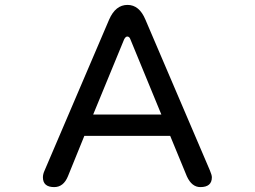

<svg xmlns="http://www.w3.org/2000/svg" viewBox="-20 -742 1040 783"><path d="M155 -19Q155 -32 162 -47L425 -662Q451 -722 500 -722Q548 -722 573 -662L836 -47Q844 -28 844 -19Q844 21 797 21Q762 21 742 -23L674 -188H324L257 -23Q239 21 201 21Q155 21 155 -19ZM638 -275 512 -581Q508 -593 499 -593Q492 -593 486 -581L360 -275Z"/></svg>

Font: 寒蝉全圆体
Style: Regular
Weight: 400
Designer: Warren2060
      Designed by Motoya company      

      [Varela Round]
      Joe Prince(Latin component); Avraham Cornf
Foundry: ChillType
Version: Version 3.200